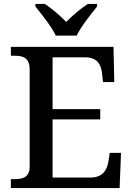

<svg xmlns="http://www.w3.org/2000/svg" viewBox="-20 -951 671 971"><path d="M262 -771H368C389 -816 440 -880 471 -918V-931H424C388 -908 345 -871 315 -840C285 -871 242 -908 207 -931H159V-918C190 -880 241 -816 262 -771ZM35 0H585L592 -178H535L528 -133C521 -89 497 -53 437 -53H246V-347H487V-399H246V-661H412C470 -661 491 -626 496 -581L501 -536H558L554 -714H35V-669H54C95 -669 130 -660 130 -600V-109C130 -55 96 -45 54 -45H35Z"/></svg>

Font: Noto Serif Myanmar Medium
Style: Regular
Weight: 500
Designer: Ben Mitchell and the Monotype Design Team
Foundry: Monotype Imaging Inc.
Version: Version 2.106